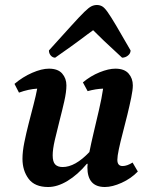

<svg xmlns="http://www.w3.org/2000/svg" viewBox="-20 -737 605 769"><path d="M173 12Q119 12 94.5 -21Q70 -54 70 -101Q70 -130 77.5 -167Q85 -204 95 -243Q105 -282 114.5 -318.5Q124 -355 129 -382Q112 -381 93.5 -377Q75 -373 56 -366L38 -401Q71 -429 109 -445.5Q147 -462 176 -462Q212 -462 229 -442.5Q246 -423 246 -395Q246 -369 237.5 -331.5Q229 -294 218.5 -253.5Q208 -213 199.5 -176Q191 -139 191 -115Q191 -89 201 -78.5Q211 -68 231 -68Q281 -68 338 -128Q345 -163 355.5 -207.5Q366 -252 376.5 -297Q387 -342 393 -382Q364 -381 331 -372L312 -407Q343 -433 379 -447.5Q415 -462 442 -462Q478 -462 495 -442.5Q512 -423 512 -395Q512 -377 505.5 -345.5Q499 -314 490 -277Q481 -240 471.5 -204Q462 -168 456 -139.5Q450 -111 450 -97Q450 -72 471 -72Q489 -72 511 -86L532 -50Q505 -22 467.5 -5Q430 12 400 12Q330 12 330 -67Q330 -73 331 -81H328Q291 -37 250.5 -12.5Q210 12 173 12ZM368 -717Q379 -717 388.5 -712Q398 -707 410.5 -689.5Q423 -672 445 -635Q467 -598 503 -535Q503 -523 492.5 -514.5Q482 -506 469 -506Q423 -548 397 -573Q371 -598 353 -616Q340 -607 329 -598.5Q318 -590 303 -579Q288 -568 264 -550.5Q240 -533 201 -506Q191 -506 183.5 -514.5Q176 -523 176 -535Q233 -598 266.5 -635Q300 -672 318 -689.5Q336 -707 346.5 -712Q357 -717 368 -717Z"/></svg>

Font: Petrona
Style: Bold Italic
Weight: 700
Italic angle: -9°
Designer: Ringo R. Seeber
Foundry: Ringo R. Seeber
Version: Version 2.001; ttfautohint (v1.8.3)